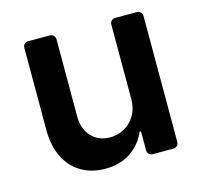

<svg xmlns="http://www.w3.org/2000/svg" viewBox="-86 -639 779 741"><g transform="rotate(-15 304.0 -268.5)"><path d="M153.1 -17Q111.9 -41.2 89.1 -86.6Q66.1 -132.5 66.1 -198.2V-524.9Q66.1 -533.4 72.1 -539.4Q78.1 -545.5 86.6 -545.5H173.7Q182.2 -545.5 188.4 -539.4Q194.6 -533.4 194.6 -524.9V-218Q194.6 -165.5 223 -135.7Q251.4 -105.1 297.6 -105.1Q326 -105.1 352.6 -119Q379.3 -132.8 396.3 -160.5Q413.7 -188.2 413.7 -229.4V-524.9Q413.7 -533.4 419.7 -539.4Q425.8 -545.5 434.3 -545.5H521.3Q529.8 -545.5 536 -539.4Q542.3 -533.4 542.3 -524.9V-20.6Q542.3 -12.1 536 -6Q529.8 0 521.3 0H438.2Q429.7 0 423.7 -6Q417.6 -12.1 417.6 -20.6V-96.9H411.9Q393.5 -51.5 351.2 -22Q309.3 7.1 247.9 7.1Q193.5 7.1 153.1 -17Z"/></g></svg>

Font: DeltaSans SemiBold
Style: Regular
Weight: 600
Designer: Rasmus Andersson
Foundry: rsms
Version: Version 3.012